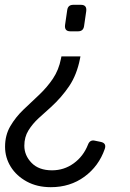

<svg xmlns="http://www.w3.org/2000/svg" viewBox="-20 -556 540 797"><path d="M272 -426Q247 -426 250 -452L259 -514Q262 -536 284 -536H316Q341 -536 338 -510L329 -448Q326 -426 304 -426ZM191 221Q134 221 91 197.5Q48 174 24.5 136Q1 98 1 53Q1 5 23 -32.5Q45 -70 77.5 -101Q110 -132 141 -161Q176 -194 200 -230Q224 -266 233 -312L235 -322H314L312 -312Q299 -246 267.5 -199Q236 -152 191 -111Q166 -89 140.5 -65.5Q115 -42 98 -14.5Q81 13 81 49Q81 89 111 120Q141 151 196 151Q246 151 286 122Q326 93 345 45Q353 23 374 28L398 33Q423 38 415 62Q390 134 330.5 177.5Q271 221 191 221Z"/></svg>

Font: Pitagon Sans Text
Style: Italic
Weight: 400
Italic angle: -8°
Designer: Travis Tran
Foundry: Pitagon
Version: Version 1.001; ttfautohint (v1.8.4.7-5d5b);gftools[0.9.26]